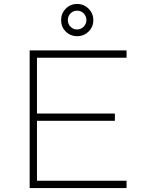

<svg xmlns="http://www.w3.org/2000/svg" viewBox="-20 -951 780 971"><path d="M130 -696H620V-659H167V-377H561V-340H167V-37H620V0H130ZM289 -849Q289 -883 312.5 -907Q336 -931 370 -931Q404 -931 428 -907Q452 -883 452 -849Q452 -815 428 -791.5Q404 -768 370 -768Q336 -768 312.5 -791.5Q289 -815 289 -849ZM370 -802Q389 -802 403 -816Q417 -830 417 -849Q417 -869 403.5 -883Q390 -897 370 -897Q350 -897 336.5 -883Q323 -869 323 -849Q323 -830 336.5 -816Q350 -802 370 -802Z"/></svg>

Font: M Major Mono Display
Style: Regular
Weight: 400
Designer: Emre Parlak
Foundry: Emre Parlak
Version: Version 2.000; ttfautohint (v1.8) -l 8 -r 50 -G 200 -x 14 -D